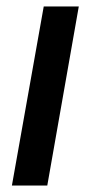

<svg xmlns="http://www.w3.org/2000/svg" viewBox="-20 -577 282 597"><path d="M127 0H17L116 -557H225Z"/></svg>

Font: Open Sauce One Medium Italic
Style: Regular
Weight: 500
Italic angle: -10°
Designer: Alfredo Marco Pradil
Foundry: Creative Sauce Fz LLC
Version: Version 1.477